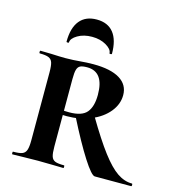

<svg xmlns="http://www.w3.org/2000/svg" viewBox="-101 -750 770 837"><g transform="rotate(15 284.5 -331.5)"><path d="M260 0Q230 0 213 -1L145 -2L80 -1Q62 0 30 0Q28 0 28 -6Q28 -12 30 -12Q58 -12 71 -17Q84 -22 89 -36.5Q94 -51 94 -81V-387Q94 -417 89.5 -431Q85 -445 72 -450.5Q59 -456 32 -456Q29 -456 29 -462Q29 -468 32 -468L81 -467Q121 -465 145 -465Q164 -465 180 -466Q196 -467 208 -468Q241 -471 270 -471Q348 -471 389 -446Q430 -421 430 -374Q430 -333 401.5 -298Q373 -263 323.5 -242.5Q274 -222 215 -222Q183 -222 160 -226L159 -248Q184 -241 222 -241Q279 -241 301 -267.5Q323 -294 323 -347Q323 -451 247 -451Q226 -451 216 -446Q206 -441 202 -427.5Q198 -414 198 -385V-81Q198 -50 202.5 -36Q207 -22 219.5 -17Q232 -12 260 -12Q262 -12 262 -6Q262 0 260 0ZM566 0H402Q387 0 347 -62.5Q307 -125 253 -232L333 -253Q388 -160 427.5 -108Q467 -56 499.5 -34Q532 -12 566 -12Q569 -12 569 -6Q569 0 566 0ZM131 -536Q131 -598 157.5 -630.5Q184 -663 234 -663Q284 -663 310 -630.5Q336 -598 336 -536Q336 -533 330.5 -533Q325 -533 325 -535Q325 -553 298 -569Q271 -585 234 -585Q196 -585 169 -569Q142 -553 142 -535Q142 -533 136.5 -533Q131 -533 131 -536Z"/></g></svg>

Font: Cormorant Unicase
Style: Bold
Weight: 700
Designer: Christian Thalmann (Catharsis Fonts)
Foundry: Catharsis Fonts
Version: Version 4.000